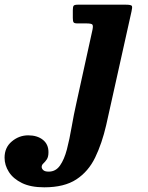

<svg xmlns="http://www.w3.org/2000/svg" viewBox="-248 -540 633 820"><path d="M313.5 -490.5 205.5 -5.5Q187.5 72.5 158.5 132.5Q129.5 192.5 78 226.2Q26.5 260 -59 260Q-116.5 260 -154 241.8Q-191.5 223.5 -210 194.5Q-228.5 165.5 -228.5 133.5Q-228.5 90 -197.5 64Q-166.5 38 -127.5 38Q-89 38 -65 57Q-41 76 -41 110Q-41 130 -48.2 140.8Q-55.5 151.5 -62.8 158Q-70 164.5 -70 173Q-70 180 -63.2 186.5Q-56.5 193 -40 193Q-10 193 8.2 167Q26.5 141 37.8 97.8Q49 54.5 58 2Q67 -50.5 79 -103.5L147 -413Q150.5 -430 146.5 -435Q142.5 -440 120.5 -440H82.5Q69 -440 66 -445Q63 -450 63 -463V-496Q63 -511 66.5 -515.5Q70 -520 85 -520H288.5Q312.5 -520 315.2 -514.5Q318 -509 313.5 -490.5Z"/></svg>

Font: Besley*
Style: Bold Italic
Weight: 700
Italic angle: -13°
Designer: Owen Earl
Foundry: indestructible type*
Version: Version 2.000; ttfautohint (v1.8.3)